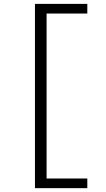

<svg xmlns="http://www.w3.org/2000/svg" viewBox="-20 -875 545 990"><path d="M430.2 -855V-805.2H220.2V45.4H430.2V95.2H160.2V-855Z"/></svg>

Font: BIZ UDPMincho
Style: Regular
Weight: 400
Designer: TypeBank Co., Ltd.
Foundry: Morisawa Inc.
Version: Version 1.06